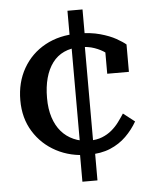

<svg xmlns="http://www.w3.org/2000/svg" viewBox="-53 -668 666 838"><g transform="rotate(-5 280.0 -248.5)"><path d="M320 -50Q352 -50 376 -59.5Q400 -69 418.5 -84.5Q437 -100 451 -119Q465 -138 476 -155L526 -116Q506 -81 476.5 -52Q447 -23 406.5 -6Q366 11 310 11Q232 11 170 -22Q108 -55 71.5 -114Q35 -173 35 -251Q35 -330 70 -391Q105 -452 167 -486Q229 -520 312 -520Q366 -520 407.5 -508.5Q449 -497 476.5 -481.5Q504 -466 518 -454V-334H423V-449Q436 -448 445 -441.5Q454 -435 458 -426.5Q462 -418 461.5 -409.5Q461 -401 456 -396Q445 -411 425.5 -425.5Q406 -440 378 -450Q350 -460 314 -460Q275 -460 244.5 -446Q214 -432 193.5 -404.5Q173 -377 162.5 -338.5Q152 -300 152 -251Q152 -203 164 -166Q176 -129 198 -103.5Q220 -78 251.5 -64Q283 -50 320 -50ZM274 -623H340V-494L336 -477V-31L340 -19V126H274V-15L278 -31V-474L274 -487Z"/></g></svg>

Font: Roboto Serif 36pt Medium
Style: Regular
Weight: 500
Designer: Greg Gazdowicz
Foundry: Commercial Type
Version: Version 1.008